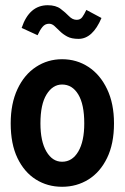

<svg xmlns="http://www.w3.org/2000/svg" viewBox="-20 -706 478 736"><path d="M218 10Q162 10 117.5 -18Q73 -46 47 -100Q21 -154 21 -233Q21 -309 47 -364.5Q73 -420 118 -449.5Q163 -479 218 -479Q274 -479 319 -449.5Q364 -420 390.5 -364.5Q417 -309 417 -233Q417 -155 390.5 -100.5Q364 -46 319 -18Q274 10 218 10ZM218 -86Q257 -86 280 -125Q303 -164 303 -233Q303 -306 280 -344Q257 -382 218 -382Q182 -382 158.5 -344Q135 -306 135 -233Q135 -164 158 -125Q181 -86 218 -86ZM311 -668 369 -637Q335 -557 281 -557Q254 -557 237.5 -566Q221 -575 209.5 -586.5Q198 -598 188.5 -606.5Q179 -615 168 -615Q153 -615 143 -603Q133 -591 124 -571L63 -599Q92 -686 163 -686Q194 -686 212.5 -672Q231 -658 244.5 -644Q258 -630 274 -630Q288 -630 295.5 -640.5Q303 -651 311 -668Z"/></svg>

Font: Inconsolata SemiCondensed ExtraBold
Style: Regular
Weight: 800
Width: 4
Monospace: yes
Designer: Raph Levien, Cyreal, Brenton Simpson
Foundry: Raph Levien, Cyreal, Google
Version: Version 3.100; ttfautohint (v1.8.4.7-5d5b)